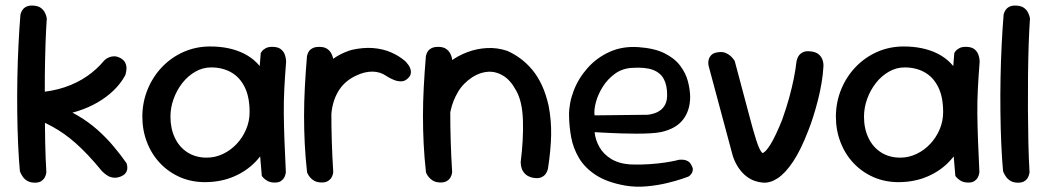

<svg xmlns="http://www.w3.org/2000/svg" viewBox="-20 -670 3839 704"><path d="M420.9 -22.1Q407 -16.9 394.5 -18.8Q382 -20.8 373.2 -26.7Q364.4 -32.6 359.3 -37.4Q354.2 -42.1 354.2 -42.1Q327.2 -75.1 303.4 -100.3Q279.5 -125.5 257.9 -144.7Q236.2 -163.9 215.4 -178.6Q194.5 -193.2 172.9 -205.2Q151.4 -217.1 127.2 -227.6L114.5 -330.8Q171.5 -334.8 217.4 -350.2Q263.4 -365.8 299.3 -390.7Q335.2 -415.6 361.4 -447.4Q361.4 -447.4 365.8 -451.4Q370.2 -455.4 378.4 -459.2Q386.5 -463 397.3 -463.6Q408.1 -464.1 421.9 -457Q435 -449.5 439.6 -439.2Q444.2 -429 443.8 -418.6Q443.2 -408.2 441.3 -401.2Q439.4 -394.2 439.4 -394.2Q422.6 -363.4 396.4 -338.2Q370.1 -313 337 -294Q303.9 -275 266.7 -263.1Q229.5 -251.2 190.9 -246L186.6 -280Q229.2 -267.6 266.9 -245.2Q304.6 -222.9 337.1 -194.2Q369.5 -165.5 396.2 -133.6Q423 -101.8 444.1 -71.4Q444.1 -71.4 445.7 -65.8Q447.2 -60.1 446.7 -51.7Q446.1 -43.2 440.4 -35.3Q434.8 -27.4 420.9 -22.1ZM107.9 -0.2Q91.5 -0.2 80.7 -6.5Q69.9 -12.8 64 -21.3Q58.1 -29.9 55.5 -36.1Q52.9 -42.4 52.9 -42.4Q48.9 -85.4 46.4 -141.4Q43.9 -197.5 43.2 -260Q42.5 -322.5 43.7 -385.7Q44.9 -448.9 47.9 -507.9Q50.9 -567 54.9 -616Q54.9 -616 56.3 -621.3Q57.8 -626.6 62.6 -633.8Q67.4 -641 77.1 -645.8Q86.8 -650.5 103 -649.4Q120 -648.2 129.8 -641Q139.5 -633.8 144.1 -624.6Q148.8 -615.5 150.2 -608.8Q151.6 -602.1 151.6 -602.1Q148.8 -562.9 146.9 -508.9Q145.1 -454.9 144.4 -393.6Q143.8 -332.2 144.1 -269.1Q144.4 -205.9 145.7 -146.6Q147 -87.4 150 -38.4Q150 -38.4 148.9 -32.6Q147.9 -26.8 144 -19.3Q140.1 -11.9 131.6 -6.1Q123.1 -0.2 107.9 -0.2Z M734.2 -2.1Q683 -1.8 640.5 -20.2Q598 -38.8 566.8 -71.8Q535.6 -104.9 518.8 -148.8Q501.9 -192.6 501.9 -242.6Q502.2 -296 521.5 -342.7Q540.8 -389.4 574.4 -424.4Q608 -459.5 652.7 -479.4Q697.4 -499.2 748.6 -499.6Q821.5 -500 874.6 -473.5Q927.6 -447 956.2 -391.5Q984.9 -336 984.9 -250Q984.9 -200 967.3 -155.5Q949.8 -111 916.8 -76.8Q883.9 -42.6 837.7 -22.8Q791.5 -2.9 734.2 -2.1ZM738.1 -92Q768.9 -92 797.3 -105.4Q825.8 -118.9 847.6 -142.1Q869.4 -165.2 882.3 -195.4Q895.2 -225.5 895.2 -258.9Q895.2 -315.2 876.8 -351.5Q858.4 -387.8 826.9 -405.2Q795.4 -422.8 754 -422.8Q723.6 -422.8 696.3 -407.2Q669 -391.6 648.6 -365.6Q628.2 -339.5 616.6 -307.4Q605 -275.4 605 -242Q605 -198.6 621.3 -164.4Q637.6 -130.2 667.7 -111.1Q697.8 -92 738.1 -92ZM987.5 -0.6Q971 -0.6 960.4 -6.8Q949.9 -13 944.9 -18.9Q940 -24.8 940 -24.8Q933 -97.8 929.2 -170.3Q925.4 -242.9 927.2 -318.9Q929.1 -395 936.1 -475.6Q936.1 -475.6 940.1 -481.6Q944.1 -487.6 954.6 -493.4Q965 -499.2 983.5 -498.1Q1001.2 -497 1010.8 -488.8Q1020.4 -480.6 1024.1 -470.2Q1027.8 -459.8 1028.4 -452.1Q1029.1 -444.5 1029.1 -444.5Q1025.1 -393.5 1022.6 -346.8Q1020.1 -300.1 1020.6 -252.5Q1021.1 -204.9 1023.1 -152.7Q1025.1 -100.5 1028.1 -39.1Q1028.1 -39.1 1027.2 -33.3Q1026.4 -27.5 1022.7 -20.1Q1019 -12.6 1010.7 -6.6Q1002.4 -0.6 987.5 -0.6Z M1151.9 -114.4Q1139.4 -113 1131.8 -119.8Q1124.2 -126.6 1120.6 -136.3Q1117 -146 1115.7 -153.8Q1114.4 -161.6 1114.4 -161.6Q1110.8 -179 1108.9 -188.6Q1107 -198.2 1107.1 -206.6Q1107.1 -214.9 1107.7 -227.8Q1108.2 -240.8 1108.9 -264.1Q1112.9 -323.1 1132.6 -368.1Q1152.2 -413 1187.2 -443Q1222.2 -473 1269.5 -487.1Q1311.9 -496.6 1347.9 -493.8Q1383.9 -490.9 1413.4 -478.2Q1442.9 -465.6 1466 -445.6Q1466 -445.6 1469.8 -441.6Q1473.6 -437.6 1478.3 -430.8Q1483 -424 1485.4 -415.6Q1487.8 -407.1 1485.6 -398Q1483.4 -388.9 1472.5 -380Q1462.1 -371.2 1449 -371.7Q1435.9 -372.1 1424.1 -377.1Q1412.4 -382 1404.6 -386.6Q1396.9 -391.2 1396.9 -391.2Q1374.2 -407.2 1345.6 -407.4Q1316.9 -407.5 1287.5 -393.5Q1247.4 -375.5 1224.9 -342.2Q1202.4 -308.9 1196.2 -263.2Q1193.6 -237.9 1192.2 -222.6Q1190.9 -207.4 1190.2 -196.9Q1189.5 -186.4 1189.8 -175.1Q1190.1 -163.9 1191.1 -145.5Q1191.1 -145.5 1188.8 -138.5Q1186.5 -131.5 1178.1 -124.3Q1169.8 -117.1 1151.9 -114.4ZM1156.1 -1Q1141.6 -1.8 1132.1 -7.2Q1122.5 -12.8 1116.5 -20.2Q1110.5 -27.6 1108.2 -32.9Q1105.9 -38.2 1105.9 -38.2Q1099.9 -92.2 1097.4 -143Q1094.9 -193.8 1094.9 -244.4Q1094.9 -295.1 1097.7 -348.9Q1100.5 -402.6 1105.5 -463.2Q1105.5 -463.2 1106.8 -468.6Q1108 -473.9 1112.2 -481.1Q1116.5 -488.2 1126.4 -493.4Q1136.2 -498.5 1152.5 -498.1Q1169.9 -497.8 1179.8 -490.7Q1189.8 -483.6 1194.6 -474.3Q1199.4 -465 1200.8 -458.1Q1202.2 -451.2 1202.2 -451.2Q1198.6 -401.4 1196.8 -353Q1195 -304.6 1195 -254.8Q1195 -204.9 1196.6 -151.4Q1198.2 -97.9 1201.9 -38.8Q1201.9 -38.8 1200.8 -32.8Q1199.8 -26.8 1195.5 -19.1Q1191.2 -11.5 1181.9 -5.9Q1172.5 -0.2 1156.1 -1Z M1930.8 -18.9Q1914 -23.5 1905.2 -32.6Q1896.4 -41.8 1893.2 -51.4Q1890.1 -61.1 1889.7 -68.4Q1889.2 -75.8 1889.2 -75.8Q1899.8 -160.1 1897.4 -229.4Q1895.1 -298.6 1872.5 -338Q1852.6 -375.2 1826 -391.8Q1799.4 -408.4 1770.2 -406.9Q1741.1 -405.4 1712 -387.1Q1678.2 -364.9 1659.2 -332.7Q1640.2 -300.5 1632.4 -264.8Q1624.6 -229.1 1623.9 -195Q1624.8 -162.8 1624.9 -136.8Q1625 -110.9 1625.8 -91.1Q1626.6 -71.4 1627.8 -57.9Q1627.8 -57.9 1627.6 -53.8Q1627.4 -49.6 1625.2 -43.8Q1623 -37.9 1616.5 -32.9Q1610 -28 1596.4 -26.6Q1584.4 -25.6 1575 -31.6Q1565.6 -37.5 1560.3 -43.8Q1555 -50 1555 -50Q1544.1 -68.2 1543.4 -85.1Q1542.6 -102 1544.1 -123.1Q1545.5 -144.1 1541 -174.2Q1538.8 -210.5 1539.3 -241.4Q1539.9 -272.4 1544 -299.4Q1548.1 -326.5 1557.1 -350.9Q1566.1 -375.2 1582.1 -398Q1602 -423.5 1630.9 -444.8Q1659.8 -466.1 1694.2 -479Q1728.6 -491.9 1766 -493.8Q1803.4 -495.8 1839.9 -483.5Q1865 -472.5 1888.3 -455.3Q1911.6 -438.1 1931.7 -414Q1951.8 -389.9 1967 -357.2Q1982.2 -324.5 1991.6 -282.2Q2002 -229 2000.8 -173.8Q1999.5 -118.5 1989.5 -53.5Q1989.5 -53.5 1987.8 -46.7Q1986 -39.9 1980.3 -31.8Q1974.6 -23.8 1962.9 -19.1Q1951.1 -14.5 1930.8 -18.9ZM1592.1 -1Q1577.6 -1.8 1568.1 -7.2Q1558.5 -12.8 1552.5 -20.2Q1546.5 -27.6 1544.2 -32.9Q1541.9 -38.2 1541.9 -38.2Q1535.9 -92.2 1533.4 -143Q1530.9 -193.8 1530.9 -244.4Q1530.9 -295.1 1533.7 -348.9Q1536.5 -402.6 1541.5 -463.2Q1541.5 -463.2 1542.8 -468.6Q1544 -473.9 1548.2 -481.1Q1552.5 -488.2 1562.4 -493.4Q1572.2 -498.5 1588.5 -498.1Q1605.9 -497.8 1615.8 -490.7Q1625.8 -483.6 1630.6 -474.3Q1635.4 -465 1636.8 -458.1Q1638.2 -451.2 1638.2 -451.2Q1634.6 -401.4 1632.8 -353Q1631 -304.6 1631 -254.8Q1631 -204.9 1632.6 -151.4Q1634.2 -97.9 1637.9 -38.8Q1637.9 -38.8 1636.8 -32.8Q1635.8 -26.8 1631.5 -19.1Q1627.2 -11.5 1617.9 -5.9Q1608.5 -0.2 1592.1 -1Z M2272.2 10.4Q2206.2 -1.4 2165.7 -27.6Q2125.1 -53.8 2103.6 -89.6Q2082 -125.4 2074.4 -166.3Q2066.9 -207.2 2066.5 -247.2Q2066.1 -292.1 2083.7 -337.8Q2101.2 -383.4 2134.7 -420.9Q2168.1 -458.5 2215.4 -479.9Q2262.6 -501.2 2320.6 -497.2Q2379.6 -493.2 2416.8 -474.6Q2454 -455.9 2474.2 -428.8Q2494.5 -401.8 2502.4 -371.6Q2510.2 -341.5 2510.6 -314.6Q2510.4 -265.1 2484.6 -231.6Q2458.8 -198.1 2404.5 -185.9Q2388.5 -182.5 2364.4 -181.2Q2340.4 -179.9 2312.8 -179.9Q2285.2 -179.9 2258.4 -180.8Q2231.5 -181.6 2209.4 -182.8Q2187.4 -184 2173.8 -184.7Q2160.2 -185.4 2160.2 -185.4Q2163 -157.2 2177.9 -130.8Q2192.8 -104.4 2221.3 -87Q2249.9 -69.6 2293 -66.9Q2330.1 -65.8 2362.2 -68.1Q2394.4 -70.4 2418.6 -74.1Q2442.9 -77.8 2456.1 -80.9Q2469.4 -84.1 2469.4 -84.1Q2469.4 -84.1 2474.4 -84.4Q2479.5 -84.8 2487.4 -84Q2495.2 -83.2 2503 -78.6Q2510.8 -73.9 2515.8 -63.2Q2521.5 -53.1 2520.2 -45.6Q2518.9 -38 2515.1 -32.7Q2511.2 -27.4 2507.6 -24.9Q2503.9 -22.4 2503.9 -22.4Q2503.9 -22.4 2482.8 -14.9Q2461.6 -7.5 2427.2 0.9Q2392.8 9.4 2352.1 13.2Q2311.4 17.1 2272.2 10.4ZM2160 -247 2355.5 -249.2Q2355.5 -249.2 2362.8 -250.4Q2370 -251.5 2380.7 -254.9Q2391.4 -258.2 2401.9 -266.1Q2412.4 -274 2419.3 -287.4Q2426.2 -300.8 2426.2 -322Q2426.2 -356.8 2414.1 -379.9Q2402 -403.1 2374.1 -413.8Q2346.1 -424.4 2296.4 -421.1Q2261.4 -418.9 2234.8 -399.6Q2208.1 -380.2 2190.4 -352.2Q2172.8 -324.2 2165.1 -295.8Q2157.4 -267.2 2160 -247Z M2776.6 -0.5Q2762.6 -1.5 2747.1 -6.8Q2731.6 -12.1 2716.9 -23.4Q2702.2 -34.6 2689.2 -52.9Q2676.2 -71.2 2667.2 -97.2L2577.9 -429.8Q2577.9 -429.8 2577.2 -436.2Q2576.5 -442.6 2578.6 -451.6Q2580.8 -460.5 2588.4 -468.3Q2596 -476.1 2611.6 -478.2Q2627.9 -481 2639.4 -476.4Q2650.9 -471.9 2658.5 -464.9Q2666.1 -457.9 2670 -452.2Q2673.9 -446.6 2673.9 -446.6L2726.8 -248.1Q2741.1 -193.2 2752.8 -156.4Q2764.5 -119.5 2775.1 -108.9Q2786.1 -109.8 2805.2 -140.6Q2824.2 -171.4 2847.8 -230.6Q2863.1 -273.4 2873.4 -310.6Q2883.6 -347.8 2890.3 -380.8Q2897 -413.9 2900.4 -443.6Q2900.4 -443.6 2901.8 -450.1Q2903.2 -456.6 2908.1 -464.6Q2912.9 -472.5 2923.4 -478.1Q2933.9 -483.8 2952.6 -481.6Q2971.5 -479.5 2981.4 -471.1Q2991.4 -462.6 2995.1 -452.8Q2998.8 -442.9 2999.1 -435.6Q2999.4 -428.4 2999.4 -428.4Q2997.8 -397.4 2992.3 -365.2Q2986.9 -333 2978.9 -302.1Q2971 -271.2 2962 -242.8Q2953 -214.2 2943.2 -190Q2916.5 -120.2 2888.1 -77.6Q2859.6 -34.9 2831.4 -16.4Q2803.1 2.1 2776.6 -0.5Z M3277.2 -2.1Q3226 -1.8 3183.5 -20.2Q3141 -38.8 3109.8 -71.8Q3078.6 -104.9 3061.8 -148.8Q3044.9 -192.6 3044.9 -242.6Q3045.2 -296 3064.5 -342.7Q3083.8 -389.4 3117.4 -424.4Q3151 -459.5 3195.7 -479.4Q3240.4 -499.2 3291.6 -499.6Q3364.5 -500 3417.6 -473.5Q3470.6 -447 3499.2 -391.5Q3527.9 -336 3527.9 -250Q3527.9 -200 3510.3 -155.5Q3492.8 -111 3459.8 -76.8Q3426.9 -42.6 3380.7 -22.8Q3334.5 -2.9 3277.2 -2.1ZM3281.1 -92Q3311.9 -92 3340.3 -105.4Q3368.8 -118.9 3390.6 -142.1Q3412.4 -165.2 3425.3 -195.4Q3438.2 -225.5 3438.2 -258.9Q3438.2 -315.2 3419.8 -351.5Q3401.4 -387.8 3369.9 -405.2Q3338.4 -422.8 3297 -422.8Q3266.6 -422.8 3239.3 -407.2Q3212 -391.6 3191.6 -365.6Q3171.2 -339.5 3159.6 -307.4Q3148 -275.4 3148 -242Q3148 -198.6 3164.3 -164.4Q3180.6 -130.2 3210.7 -111.1Q3240.8 -92 3281.1 -92ZM3530.5 -0.6Q3514 -0.6 3503.4 -6.8Q3492.9 -13 3487.9 -18.9Q3483 -24.8 3483 -24.8Q3476 -97.8 3472.2 -170.3Q3468.4 -242.9 3470.2 -318.9Q3472.1 -395 3479.1 -475.6Q3479.1 -475.6 3483.1 -481.6Q3487.1 -487.6 3497.6 -493.4Q3508 -499.2 3526.5 -498.1Q3544.2 -497 3553.8 -488.8Q3563.4 -480.6 3567.1 -470.2Q3570.8 -459.8 3571.4 -452.1Q3572.1 -444.5 3572.1 -444.5Q3568.1 -393.5 3565.6 -346.8Q3563.1 -300.1 3563.6 -252.5Q3564.1 -204.9 3566.1 -152.7Q3568.1 -100.5 3571.1 -39.1Q3571.1 -39.1 3570.2 -33.3Q3569.4 -27.5 3565.7 -20.1Q3562 -12.6 3553.7 -6.6Q3545.4 -0.6 3530.5 -0.6Z M3713 -0.2Q3696.4 -0.2 3685.7 -6.5Q3675.1 -12.8 3669.1 -21.3Q3663.1 -29.9 3660.5 -36.1Q3657.9 -42.4 3657.9 -42.4Q3653.9 -85.4 3651.4 -141.4Q3648.9 -197.5 3648.2 -260Q3647.5 -322.5 3648.7 -385.7Q3649.9 -448.9 3652.9 -507.9Q3655.9 -567 3659.9 -616Q3659.9 -616 3661.3 -621.3Q3662.8 -626.6 3667.6 -633.8Q3672.4 -641 3682.1 -645.8Q3691.8 -650.5 3707.8 -649.4Q3725 -648.2 3734.8 -641Q3744.5 -633.8 3749 -624.7Q3753.6 -615.7 3755.1 -608.9Q3756.6 -602.1 3756.6 -602.1Q3753.8 -562.9 3751.9 -508.9Q3750.1 -454.9 3749.4 -393.6Q3748.8 -332.2 3749.1 -269.1Q3749.4 -205.9 3750.7 -146.6Q3752 -87.4 3755 -38.4Q3755 -38.4 3753.9 -32.7Q3752.8 -26.9 3749.1 -19.3Q3745.3 -11.7 3736.7 -6Q3728.1 -0.2 3713 -0.2Z"/></svg>

Font: Sour Gummy Black
Style: Regular
Weight: 900
Version: Version 1.000